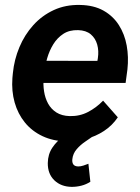

<svg xmlns="http://www.w3.org/2000/svg" viewBox="-20 -558 562 771"><path d="M247.6 9.8Q193.4 8.8 150.9 -11.2Q108.4 -31.2 80.1 -65.9Q51.8 -100.6 38.8 -146.5Q25.9 -192.4 29.8 -244.6L31.7 -264.6Q37.1 -318.8 57.9 -368.4Q78.6 -418 113.5 -456.8Q148.4 -495.6 196 -517.6Q243.7 -539.6 301.8 -538.1Q356.9 -537.1 395.5 -515.4Q434.1 -493.7 457.3 -457.3Q480.5 -420.9 488.8 -375Q497.1 -329.1 491.7 -279.3L484.4 -225.1H82L96.2 -314L371.1 -313.5L373 -324.7Q377.4 -353.5 370.4 -378.9Q363.3 -404.3 344.5 -420.2Q325.7 -436 293.9 -437Q258.8 -438 234.4 -422.1Q210 -406.2 194.1 -380.4Q178.2 -354.5 169.4 -324Q160.6 -293.5 157.2 -264.6L155.3 -245.1Q152.8 -217.8 157 -190.9Q161.1 -164.1 173.1 -142.1Q185.1 -120.1 206.5 -106.4Q228 -92.8 259.8 -91.8Q299.8 -90.8 333.3 -108.2Q366.7 -125.5 394 -153.8L453.1 -86.9Q430.7 -53.7 397.5 -32Q364.3 -10.3 325.4 0Q286.6 10.3 247.6 9.8ZM292.5 -43.9 358.4 -14.2Q341.8 -2.4 322.3 10.7Q302.7 23.9 287.8 41.3Q272.9 58.6 270.5 81.1Q269 94.2 274.4 102.1Q279.8 109.9 293.9 110.4Q304.2 110.4 314.7 106.9Q325.2 103.5 335 99.6L342.8 171.9Q326.2 182.6 307.1 187.5Q288.1 192.4 268.1 192.4Q225.1 191.9 198.2 166Q171.4 140.1 171.9 96.7Q172.4 61.5 190.4 34.7Q208.5 7.8 236.1 -11.2Q263.7 -30.3 292.5 -43.9Z"/></svg>

Font: Roboto SemiBold
Style: Italic
Weight: 600
Designer: Christian Robertson
Foundry: Google
Version: Version 3.009; 2024